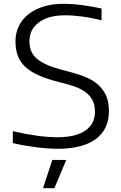

<svg xmlns="http://www.w3.org/2000/svg" viewBox="-20 -777 640 1017"><path d="M257 70H331L268 220H208ZM285 11Q235 11 172 3Q109 -5 48 -19V-82Q112 -67 174 -58.5Q236 -50 284 -50Q380 -50 431.5 -85Q483 -120 483 -185Q483 -225 467.5 -251Q452 -277 426 -294Q400 -311 365.5 -322Q331 -333 294 -342Q230 -358 186 -377.5Q142 -397 114.5 -422.5Q87 -448 74.5 -481Q62 -514 62 -558Q62 -603 80 -639.5Q98 -676 132 -702.5Q166 -729 213 -743Q260 -757 319 -757Q361 -757 411 -750.5Q461 -744 518 -732V-669Q470 -682 418.5 -689Q367 -696 324 -696Q237 -696 186.5 -659Q136 -622 136 -559Q136 -529 145.5 -506Q155 -483 176.5 -465Q198 -447 233 -432Q268 -417 320 -404Q368 -392 411 -377.5Q454 -363 486.5 -339Q519 -315 538 -279Q557 -243 557 -189Q557 -92 487.5 -40.5Q418 11 285 11Z"/></svg>

Font: Encode Sans Wide
Style: Light
Weight: 300
Designer: Pablo Impallari, Andres Torresi
Foundry: Pablo Impallari, Andres Torresi
Version: Version 1.000; ttfautohint (v1.00) -l 8 -r 50 -G 200 -x 14 -